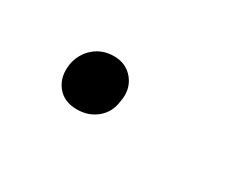

<svg xmlns="http://www.w3.org/2000/svg" viewBox="-32 -166 316 255"><g transform="rotate(30 126.0 -38.0)"><path d="M86 5Q66 5 55.5 -8.5Q45 -22 48 -42Q51 -59 63.5 -70Q76 -81 94 -81Q113 -81 124 -67Q135 -53 131 -33Q129 -16 116.5 -5.5Q104 5 86 5Z"/></g></svg>

Font: EauTestInfant Semilight
Style: Italic
Weight: 300
Italic angle: -12°
Designer: Christian Thalmann (Catharsis Fonts)
Version: Version 0.001;PS 000.001;hotconv 1.0.88;makeotf.lib2.5.64775